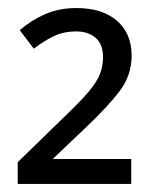

<svg xmlns="http://www.w3.org/2000/svg" viewBox="-20 -873 390 477"><path d="M306 -416H24V-470L139 -582Q180 -621 200.5 -645.5Q221 -670 228.5 -689.5Q236 -709 236 -731Q236 -763 217.5 -779Q199 -795 169 -795Q139 -795 114.5 -783.5Q90 -772 64 -752L29 -798Q58 -823 92.5 -838Q127 -853 170 -853Q234 -853 270.5 -821.5Q307 -790 307 -735Q307 -686 277.5 -647Q248 -608 192 -555L111 -478H306Z"/></svg>

Font: Noto Sans IKEA
Style: Regular
Weight: 400
Designer: Monotype Design Team
Foundry: Monotype Imaging Inc.
Version: Version 2.001